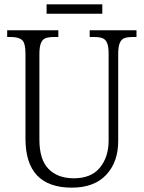

<svg xmlns="http://www.w3.org/2000/svg" viewBox="-20 -852 660 882"><path d="M97 -215V-606Q97 -653 82 -667.5Q67 -682 30 -682H13V-713H248V-682H228Q203 -682 189 -676.5Q175 -671 168 -654Q161 -637 161 -603V-210Q161 -119 203 -76Q245 -33 319 -33Q399 -33 439 -82Q479 -131 479 -206V-605Q479 -638 472 -654.5Q465 -671 451 -676.5Q437 -682 412 -682H392V-713H607V-682H590Q564 -682 550.5 -676.5Q537 -671 530 -654Q523 -637 523 -603V-204Q523 -108 468 -49Q413 10 310 10Q97 10 97 -215ZM194 -832H450V-789H194Z"/></svg>

Font: Noto Serif NarrowLight
Style: Regular
Weight: 300
Width: 4
Designer: Monotype Design Team
Foundry: Monotype Imaging Inc.
Version: Version 1.001